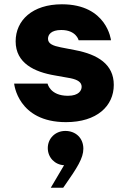

<svg xmlns="http://www.w3.org/2000/svg" viewBox="-20 -560 589 896"><path d="M288 10C432 10 511 -65 511 -164C511 -260 436 -306 331 -326L264 -339C229 -346 204 -355 204 -379C204 -398 218 -420 266 -420C336 -420 347 -372 347 -372H498C498 -372 480 -540 269 -540C131 -540 53 -465 53 -367C53 -265 141 -224 236 -208L309 -195C343 -188 361 -176 361 -155C361 -139 349 -113 297 -113C213 -113 202 -170 202 -170H46C46 -170 62 10 288 10ZM275 316 282 306C340 223 369 178 369 134C369 84 333 51 285 51C238 51 203 86 203 131C203 175 236 209 279 211L217 316Z"/></svg>

Font: Be Vietnam Pro ExtraBold
Style: Regular
Weight: 800
Designer: Lam Bao, Tony Le, Vietanh Nguyen
Foundry: Yellow Type Foundry
Version: Version 1.002